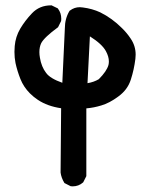

<svg xmlns="http://www.w3.org/2000/svg" viewBox="-20 -547 540 707"><path d="M33.2 -356Q33.2 -366.7 34.2 -377.4Q37.1 -411.6 54.4 -441.2Q71.8 -470.7 97.7 -498Q125.5 -527.3 168 -527.3H169.9L192.9 -516.1L193.8 -514.6Q205.6 -499 205.6 -478Q205.6 -474.6 205.1 -469.7L193.8 -446.8Q143.1 -409.7 131.8 -388.2Q125 -374 125 -355Q125 -345.2 127 -334.5Q132.3 -301.3 149.9 -278.3Q165 -257.8 209.5 -242.2L218.8 -442.4Q218.8 -478 235.4 -505.9L236.3 -507.3L237.8 -508.3Q253.9 -520.5 273.9 -520.5Q279.3 -520.5 285.2 -519.5Q319.8 -515.1 349.1 -501.5Q392.6 -480 429.2 -443.4Q447.3 -425.8 460.9 -405.3Q479.5 -378.4 479.5 -345.7Q479.5 -337.9 478.5 -330.1Q473.6 -290.5 461.9 -254.4Q450.2 -216.8 416 -191.9Q383.3 -167.5 353 -158.7Q326.2 -150.4 297.9 -147.9V101.6L286.6 124L285.6 125Q269.5 139.2 247.6 139.2Q244.6 139.2 240.2 138.7L217.3 127Q205.6 107.9 203.1 88.4L205.1 -148.4Q154.8 -155.8 119.6 -179.2Q104 -189.5 90.3 -203.1Q66.9 -226.6 55.2 -256.1Q43.5 -285.6 37.1 -314.9Q33.2 -334.5 33.2 -356ZM380.9 -320.8Q380.9 -338.4 370.1 -358.4Q356 -384.8 311 -413.1L302.2 -240.7Q325.7 -244.6 343.8 -255.4Q373 -284.7 379.4 -307.6Q380.9 -314 380.9 -320.8Z"/></svg>

Font: Bakudai
Style: Bold
Weight: 700
Version: Version 1.48